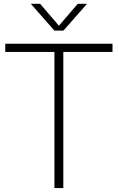

<svg xmlns="http://www.w3.org/2000/svg" viewBox="-20 -964 604 984"><path d="M259 0V-698H7V-740H556.5V-698H304.5V0ZM259 -807 138 -944.5H185.5L289 -824H275L378.5 -944.5H426L305 -807Z"/></svg>

Font: Encode Sans Condensed Thin ExtraLight
Style: Regular
Weight: 250
Version: Version 3.002